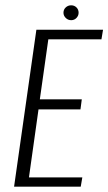

<svg xmlns="http://www.w3.org/2000/svg" viewBox="-20 -703 408 723"><path d="M33 0 117 -591H368L362 -555H162L130 -329H288L283 -291H125L89 -35H290L284 0ZM248 -627Q236 -627 227.5 -635.5Q219 -644 219 -655Q219 -667 227.5 -675Q236 -683 248 -683Q260 -683 268 -675Q276 -667 276 -655Q276 -644 268 -635.5Q260 -627 248 -627Z"/></svg>

Font: Alumni Sans Light
Style: Italic
Weight: 300
Italic angle: -8°
Version: Version 1.016